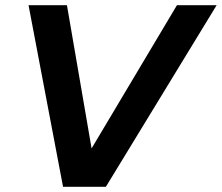

<svg xmlns="http://www.w3.org/2000/svg" viewBox="-20 -720 855 740"><path d="M223 0 90 -700H238L333 -148L662 -700H815L388 0Z"/></svg>

Font: Red Hat Display ExtraBold
Style: Italic
Weight: 800
Italic angle: -12°
Designer: Pentagram, MCKL
Foundry: Pentagram, MCKL
Version: Version 1.023